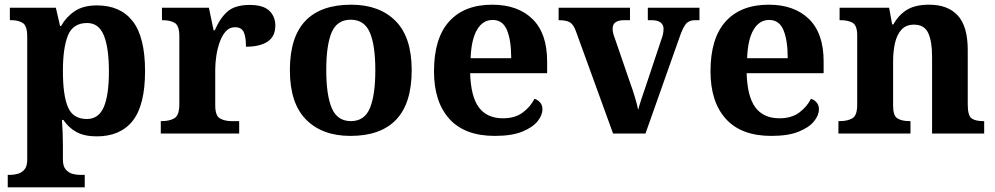

<svg xmlns="http://www.w3.org/2000/svg" viewBox="-20 -569 4239 818"><path d="M13 229V176H25Q39 176 55.5 171.5Q72 167 84 153.5Q96 140 96 111V-413Q96 -459 77 -471Q58 -483 30 -483H22V-536H218L236 -458H240Q262 -497 298.5 -521.5Q335 -546 393 -546Q493 -546 545.5 -478.5Q598 -411 598 -266Q598 -121 545.5 -54.5Q493 12 392 12Q339 12 305 -7Q271 -26 250 -58H244Q246 -31 247 -1.5Q248 28 248 53V111Q248 139 260 153Q272 167 288.5 171.5Q305 176 319 176H341V229ZM350 -62Q400 -62 422 -112.5Q444 -163 444 -265Q444 -365 422.5 -418Q401 -471 351 -471Q291 -471 269.5 -418Q248 -365 248 -266Q248 -163 269.5 -112.5Q291 -62 350 -62Z M665 0V-53H669Q703 -53 723.5 -65.5Q744 -78 744 -125V-415Q744 -459 725 -471Q706 -483 673 -483H670V-536H870L890 -440H895Q918 -493 950 -520.5Q982 -548 1044 -548Q1101 -548 1127 -523.5Q1153 -499 1153 -460Q1153 -414 1120.5 -392Q1088 -370 1028 -370Q1028 -411 1018.5 -432Q1009 -453 981 -453Q958 -453 942.5 -436Q927 -419 917 -392Q907 -365 902 -333.5Q897 -302 897 -273V-120Q897 -76 917 -64.5Q937 -53 967 -53H999V0Z M1473 10Q1353 10 1284 -59.5Q1215 -129 1215 -270Q1215 -411 1281 -480Q1347 -549 1476 -549Q1596 -549 1665 -480Q1734 -411 1734 -270Q1734 -129 1668 -59.5Q1602 10 1473 10ZM1475 -53Q1533 -53 1556 -108.5Q1579 -164 1579 -270Q1579 -377 1555.5 -431Q1532 -485 1474 -485Q1416 -485 1393 -431Q1370 -377 1370 -270Q1370 -164 1393.5 -108.5Q1417 -53 1475 -53Z M2088 10Q1960 10 1894.5 -62.5Q1829 -135 1829 -265Q1829 -406 1893.5 -477.5Q1958 -549 2077 -549Q2186 -549 2248.5 -488Q2311 -427 2311 -308V-257H1983Q1986 -157 2020.5 -111Q2055 -65 2123 -65Q2174 -65 2207 -89.5Q2240 -114 2257 -148Q2271 -144 2281 -132.5Q2291 -121 2291 -104Q2291 -78 2270 -52Q2249 -26 2204.5 -8Q2160 10 2088 10ZM2158 -321Q2158 -397 2140 -440.5Q2122 -484 2079 -484Q2037 -484 2012.5 -442.5Q1988 -401 1985 -321Z M2434 -435Q2424 -464 2408.5 -473.5Q2393 -483 2360 -483V-536H2664V-483H2639Q2590 -483 2590 -447Q2590 -437 2592.5 -427Q2595 -417 2599 -407L2664 -218Q2688 -152 2699 -101Q2704 -121 2713 -148Q2722 -175 2730 -198L2797 -399Q2802 -412 2804.5 -423.5Q2807 -435 2807 -447Q2807 -463 2794.5 -473Q2782 -483 2755 -483H2740V-536H2960V-483H2940Q2917 -483 2903.5 -468.5Q2890 -454 2875 -410L2730 0H2592Z M3266 10Q3138 10 3072.5 -62.5Q3007 -135 3007 -265Q3007 -406 3071.5 -477.5Q3136 -549 3255 -549Q3364 -549 3426.5 -488Q3489 -427 3489 -308V-257H3161Q3164 -157 3198.5 -111Q3233 -65 3301 -65Q3352 -65 3385 -89.5Q3418 -114 3435 -148Q3449 -144 3459 -132.5Q3469 -121 3469 -104Q3469 -78 3448 -52Q3427 -26 3382.5 -8Q3338 10 3266 10ZM3336 -321Q3336 -397 3318 -440.5Q3300 -484 3257 -484Q3215 -484 3190.5 -442.5Q3166 -401 3163 -321Z M3552 0V-53H3558Q3591 -53 3611.5 -65Q3632 -77 3632 -122V-418Q3632 -460 3613 -471.5Q3594 -483 3561 -483H3557V-536H3768L3781 -465H3786Q3809 -506 3844.5 -527.5Q3880 -549 3939 -549Q4018 -549 4060.5 -503Q4103 -457 4103 -356V-124Q4103 -77 4119 -65Q4135 -53 4169 -53H4173V0H3951V-329Q3951 -393 3934.5 -428.5Q3918 -464 3874 -464Q3840 -464 3820.5 -442.5Q3801 -421 3793 -385.5Q3785 -350 3785 -309V-118Q3785 -76 3803.5 -64.5Q3822 -53 3855 -53H3859V0Z"/></svg>

Font: Noto Serif Gurmukhi
Style: Bold
Weight: 700
Designer: Vaibhav Singh and the Monotype Design Team
Foundry: Monotype Imaging Inc.
Version: Version 2.004; ttfautohint (v1.8.4.7-5d5b)